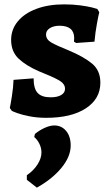

<svg xmlns="http://www.w3.org/2000/svg" viewBox="-20 -531 509 880"><path d="M34 -23 25 -36Q28 -49 34.5 -90Q41 -131 42 -165L134 -172Q134 -125 152.5 -105Q171 -85 212 -85Q243 -85 260.5 -95.5Q278 -106 278 -124Q278 -145 256.5 -159Q235 -173 188 -192L159 -204Q99 -230 65 -262.5Q31 -295 31 -348Q31 -396 61.5 -433Q92 -470 147 -490.5Q202 -511 274 -511Q313 -511 347 -506.5Q381 -502 401 -497Q421 -492 426 -490L435 -475Q432 -464 424.5 -424Q417 -384 413 -340L329 -334L319 -340L320 -356Q320 -413 253 -413Q226 -413 208.5 -402Q191 -391 191 -373Q191 -350 215.5 -336Q240 -322 297 -299Q364 -271 402 -239.5Q440 -208 440 -152Q440 -78 373.5 -34.5Q307 9 192 9Q150 9 115 2Q80 -5 59.5 -12.5Q39 -20 34 -23ZM103 293V272Q133 252 151.5 223.5Q170 195 170 168Q170 148 161 129Q152 110 137 97L140 83Q162 65 186 54.5Q210 44 229 44Q262 44 283 69Q304 94 304 136Q304 187 261.5 238.5Q219 290 149 329Z"/></svg>

Font: Alegreya SC ExtraBold
Style: Regular
Weight: 800
Designer: Juan Pablo del Peral
Foundry: Huerta Tipografica
Version: Version 2.007; ttfautohint (v1.6)